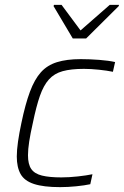

<svg xmlns="http://www.w3.org/2000/svg" viewBox="-20 -761 509 789"><path d="M227 8Q159 8 119.5 -5Q80 -18 64.5 -46Q49 -74 49 -118Q49 -144 54 -179Q59 -214 68 -256Q84 -333 103 -384Q122 -435 148 -464Q174 -493 214 -505.5Q254 -518 312 -518Q348 -518 387.5 -515Q427 -512 453 -506L444 -466Q420 -471 386.5 -474.5Q353 -478 325 -478Q272 -478 237.5 -468.5Q203 -459 181 -434.5Q159 -410 144 -367Q129 -324 115 -256Q105 -212 100 -179.5Q95 -147 95 -123Q95 -86 108.5 -66.5Q122 -47 152.5 -39.5Q183 -32 232 -32Q264 -32 300 -36Q336 -40 360 -45L351 -4Q328 1 293.5 4.5Q259 8 227 8ZM279 -603 200 -736 202 -741H233L311 -636L431 -741H469L468 -736L334 -603Z"/></svg>

Font: Saira Thin ExtraLight
Style: Italic
Weight: 250
Italic angle: -12°
Version: Version 1.101